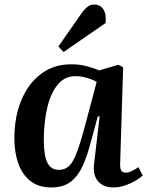

<svg xmlns="http://www.w3.org/2000/svg" viewBox="-20 -808 646 842"><path d="M507 -94Q506 -71 511 -61Q516 -51 532 -51Q545 -51 559.5 -58.5Q574 -66 587 -75L606 -38Q594 -27 573.5 -15Q553 -3 528 5.5Q503 14 478 14Q433 14 409.5 -13.5Q386 -41 393 -94L417 -297L409 -298L379 -188Q364 -129 344 -83.5Q324 -38 291.5 -12Q259 14 205 14Q149 14 113.5 -14Q78 -42 60.5 -90.5Q43 -139 43 -201Q43 -295 73.5 -368.5Q104 -442 160 -484Q216 -526 291 -526Q331 -526 363.5 -517Q396 -508 414 -499L499 -524L520 -513ZM238 -63Q265 -63 283.5 -80.5Q302 -98 319.5 -146.5Q337 -195 361 -287L404 -449Q385 -460 359 -467Q333 -474 309 -474Q265 -474 234.5 -438.5Q204 -403 188.5 -341Q173 -279 172 -198Q172 -125 188 -94Q204 -63 238 -63ZM342 -756Q354 -771 365.5 -779.5Q377 -788 394 -788Q419 -788 433 -767.5Q447 -747 443 -707L259 -580L236 -604Z"/></svg>

Font: Literata 36pt SemiBold
Style: Italic
Weight: 600
Italic angle: -2°
Designer: Latin by Veronika Burian and Jose Scaglione. Greek by Irene Vlachou. Cyrillic by Vera Evstafieva
Foundry: TypeTogether
Version: Version 3.002